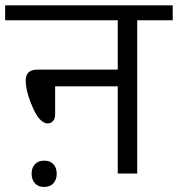

<svg xmlns="http://www.w3.org/2000/svg" viewBox="-35 -667 684 738"><path d="M417.6 0V-335.2H176.9V-227.5Q176.9 -210.8 168.9 -201.7Q160.8 -192.6 147.4 -192.6Q134 -192.6 117.8 -208.8Q101.6 -225 82.7 -273.5Q63.7 -322 63.7 -357.9Q63.7 -399.4 109.2 -399.4H417.6V-589H-15.2V-646.6H628.9V-589H492.4V0ZM99.1 37.4Q86.5 23.3 86.5 0.8Q86.5 -21.7 99.1 -35.6Q111.7 -49.5 134.7 -49.5Q157.7 -49.5 170.4 -35.6Q183 -21.7 183 0.8Q183 23.3 170.4 37.4Q157.7 51.6 134.7 51.6Q111.7 51.6 99.1 37.4Z"/></svg>

Font: Khula
Style: Regular
Weight: 400
Designer: Erin McLaughlin, Steve Matteson
Version: Version 1.000;PS 1.0;hotconv 1.0.72;makeotf.lib2.5.5900; ttf